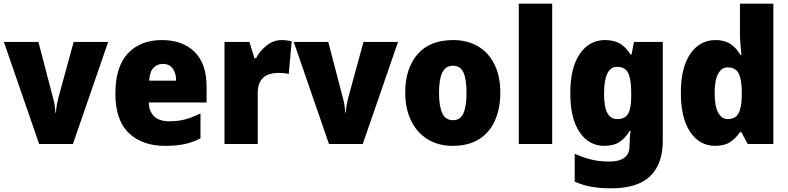

<svg xmlns="http://www.w3.org/2000/svg" viewBox="-20 -780 4269 1040"><path d="M192 0 1 -553H188L268 -247Q272 -234 275.5 -212.5Q279 -191 280 -170H283Q284 -190 287.5 -210Q291 -230 295 -246L379 -553H566L375 0Z M857 -563Q969 -563 1034 -499Q1099 -435 1099 -310V-225H786Q787 -177 814.5 -150Q842 -123 897 -123Q944 -123 983.5 -133.5Q1023 -144 1066 -166V-31Q1027 -10 982 0Q937 10 874 10Q750 10 677.5 -59.5Q605 -129 605 -273Q605 -419 673 -491Q741 -563 857 -563ZM863 -434Q832 -434 811.5 -413Q791 -392 788 -343H934Q934 -385 915 -409.5Q896 -434 863 -434Z M1506 -563Q1520 -563 1534.5 -561Q1549 -559 1560 -557L1544 -379Q1534 -382 1520.5 -383.5Q1507 -385 1485 -385Q1458 -385 1433 -376Q1408 -367 1392 -343Q1376 -319 1376 -274V0H1196V-553H1331L1358 -465H1367Q1386 -503 1423.5 -533Q1461 -563 1506 -563Z M1762 0 1571 -553H1758L1838 -247Q1842 -234 1845.5 -212.5Q1849 -191 1850 -170H1853Q1854 -190 1857.5 -210Q1861 -230 1865 -246L1949 -553H2136L1945 0Z M2690 -278Q2690 -193 2661.5 -128Q2633 -63 2575.5 -26.5Q2518 10 2432 10Q2353 10 2295 -26.5Q2237 -63 2206 -128Q2175 -193 2175 -278Q2175 -409 2241.5 -486Q2308 -563 2435 -563Q2510 -563 2567.5 -530Q2625 -497 2657.5 -433Q2690 -369 2690 -278ZM2358 -277Q2358 -205 2375.5 -167Q2393 -129 2434 -129Q2474 -129 2490.5 -167Q2507 -205 2507 -278Q2507 -350 2490.5 -387Q2474 -424 2433 -424Q2394 -424 2376 -387.5Q2358 -351 2358 -277Z M2971 0H2790V-760H2971Z M3257 -563Q3308 -563 3340.5 -542.5Q3373 -522 3395 -485H3401L3414 -553H3570V-17Q3570 108 3502 174Q3434 240 3290 240Q3230 240 3183 231.5Q3136 223 3093 204V53Q3141 74 3183.5 84.5Q3226 95 3281 95Q3390 95 3390 10V1Q3390 -13 3391.5 -32.5Q3393 -52 3396 -70H3390Q3369 -34 3337 -12Q3305 10 3253 10Q3170 10 3119.5 -64Q3069 -138 3069 -275Q3069 -413 3120.5 -488Q3172 -563 3257 -563ZM3322 -418Q3252 -418 3252 -272Q3252 -200 3270 -167.5Q3288 -135 3324 -135Q3366 -135 3382.5 -164.5Q3399 -194 3399 -256V-281Q3399 -349 3383 -383.5Q3367 -418 3322 -418Z M3853 10Q3770 10 3719 -64.5Q3668 -139 3668 -277Q3668 -415 3719.5 -489Q3771 -563 3856 -563Q3905 -563 3937 -541.5Q3969 -520 3991 -482H3996Q3993 -509 3990.5 -542Q3988 -575 3988 -603V-760H4169V0H4030L3996 -64H3988Q3966 -31 3935 -10.5Q3904 10 3853 10ZM3922 -135Q3963 -135 3980 -165.5Q3997 -196 3998 -261V-282Q3998 -348 3981.5 -381.5Q3965 -415 3921 -415Q3889 -415 3870 -380.5Q3851 -346 3851 -276Q3851 -203 3870.5 -169Q3890 -135 3922 -135Z"/></svg>

Font: Noto Sans Ethiopic SemiCondensed Black
Style: Regular
Weight: 900
Width: 4
Designer: Monotype Design Team
Foundry: Monotype Imaging Inc.
Version: Version 2.102; ttfautohint (v1.8.4.7-5d5b)